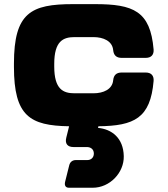

<svg xmlns="http://www.w3.org/2000/svg" viewBox="-20 -594 804 921"><path d="M46.9 -273.4C46.9 -37.1 123.5 8.8 311.5 11.7L297.9 66.4C290.5 95.7 304.7 111.3 332 111.3H396.5C414.1 111.3 430.2 121.1 430.2 142.6C430.2 162.1 416.5 173.8 398.9 173.8H344.2C326.7 173.8 315.9 183.6 312 199.2L292.5 277.3C288.1 294.9 293.9 306.6 311 306.6H424.8C506.8 306.6 575.7 234.4 573.7 154.8C571.8 67.4 515.6 25.4 450.2 19.5L452.1 11.7C623.5 9.8 701.7 -26.9 716.8 -205.6C718.8 -231.4 705.1 -246.1 679.2 -246.1H563.5C539.1 -246.1 525.4 -234.4 522.9 -209C519 -165.5 476.1 -146.5 428.2 -146.5H337.4C283.2 -146.5 240.2 -165.5 240.2 -274.9V-287.6C240.2 -397 283.2 -416 337.4 -416H428.2C476.1 -416 519 -397 522.9 -353.5C525.4 -328.1 539.1 -316.4 563.5 -316.4H679.2C705.1 -316.4 718.8 -331.1 716.8 -356.9C701.2 -541.5 619.1 -574.2 435.5 -574.2H330.1C128.9 -574.2 46.9 -533.2 46.9 -289.1Z"/></svg>

Font: Gyrotrope Black
Style: Regular
Weight: 900
Designer: David Moles
Version: Version 1.003;Glyphs 3.3.1 (3343)